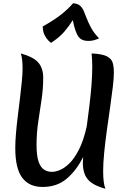

<svg xmlns="http://www.w3.org/2000/svg" viewBox="-20 -1131 795 1182"><path d="M246 -653Q246 -586 236 -518.5Q226 -451 215.5 -382Q205 -313 205 -239Q205 -172 217.5 -136Q230 -100 251.5 -86.5Q273 -73 300 -73Q320 -73 348 -84Q376 -95 406.5 -124.5Q437 -154 465.5 -209Q494 -264 514 -353Q522 -413 530 -477.5Q538 -542 543 -604.5Q548 -667 548 -720Q548 -741 547 -762Q546 -783 544 -802Q610 -799 638.5 -784Q667 -769 674 -744Q681 -719 681 -684Q681 -652 674.5 -596Q668 -540 658 -471Q648 -402 638 -330Q628 -258 621.5 -192.5Q615 -127 615 -78Q615 -2 629 31Q574 16 544 -5.5Q514 -27 502 -57.5Q490 -88 490 -129Q490 -144 492 -165Q453 -85 392.5 -32.5Q332 20 242 20Q160 20 117 -36.5Q74 -93 74 -220Q74 -260 78.5 -312Q83 -364 90 -420Q97 -476 103.5 -530.5Q110 -585 114.5 -631Q119 -677 119 -707Q119 -772 108 -802Q187 -780 216.5 -745Q246 -710 246 -653ZM294 -867Q287 -872 275.5 -884Q264 -896 254 -916Q244 -936 243 -968Q311 -1006 354.5 -1040Q398 -1074 430 -1111Q457 -1109 471.5 -1097Q486 -1085 495 -1064.5Q504 -1044 514 -1017.5Q524 -991 541 -959.5Q558 -928 590 -895Q570 -886 555 -882.5Q540 -879 523 -879Q482 -879 462.5 -906Q443 -933 428 -1007Q405 -970 375.5 -935.5Q346 -901 294 -867Z"/></svg>

Font: Merienda SemiBold
Style: Regular
Weight: 600
Designer: Eduardo Rodriguez Tunni
Foundry: Eduardo Rodriguez Tunni
Version: Version 2.001; ttfautohint (v1.8.4.7-5d5b)